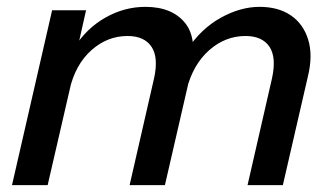

<svg xmlns="http://www.w3.org/2000/svg" viewBox="-20 -540 971 560"><path d="M15 0 132 -510H231L204 -390H209L119 0ZM358 0 429 -310Q443 -372 422 -403.5Q401 -435 352 -435Q293 -435 246.5 -393.5Q200 -352 183 -279L198 -403Q233 -458 288 -489Q343 -520 404 -520Q483 -520 521 -471.5Q559 -423 534 -317L461 0ZM702 0 773 -310Q787 -372 766 -403.5Q745 -435 696 -435Q637 -435 590 -393.5Q543 -352 524 -278L526 -395Q566 -456 623.5 -488Q681 -520 737 -520Q792 -520 828.5 -495Q865 -470 879 -424Q893 -378 878 -317L805 0Z"/></svg>

Font: Instrument Sans Medium
Style: Italic
Weight: 500
Italic angle: -13°
Designer: Rodrigo Fuenzalida
Foundry: fragTYPE
Version: Version 1.000;gftools[0.9.28]